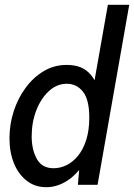

<svg xmlns="http://www.w3.org/2000/svg" viewBox="-20 -770 558 800"><path d="M172.5 10Q126 10 91.5 -16.8Q57 -43.5 38.2 -89.5Q19.5 -135.5 19.5 -194Q19.5 -251.5 37 -306Q54.5 -360.5 86.8 -404.2Q119 -448 162.5 -473.8Q206 -499.5 257.5 -499.5Q291.5 -499.5 316 -489.5Q340.5 -479.5 358.2 -458.5Q376 -437.5 389 -404.5L367 -396L429.5 -750H518.5L386.5 0H304.5L313.5 -104.5L329.5 -88.5Q298 -40.5 257.2 -15.2Q216.5 10 172.5 10ZM203.5 -69Q231 -69 257.5 -82Q284 -95 305.5 -121.5Q327 -148 339.5 -187.8Q352 -227.5 352 -280.5Q352 -354.5 325.8 -387.8Q299.5 -421 258.5 -421Q217 -421 183.8 -390.5Q150.5 -360 131.2 -310Q112 -260 112 -202Q112 -146.5 133.5 -107.8Q155 -69 203.5 -69Z"/></svg>

Font: Cabin
Style: Italic
Weight: 400
Width: 4
Italic angle: -10°
Designer: Pablo Impallari
Foundry: Pablo Impallari. http://www.impallari.com Igino Marini. http://www.ikern.com
Version: Version 3.001